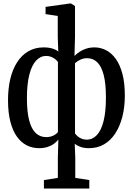

<svg xmlns="http://www.w3.org/2000/svg" viewBox="-20 -839 762 1102"><path d="M232 243V194.5L312 182V65.5L315 -38Q305 -25 289.2 -13.5Q273.5 -2 252 4.8Q230.5 11.5 204 11.5Q166.5 11.5 134.2 -4.5Q102 -20.5 77.8 -53.8Q53.5 -87 39.8 -139.5Q26 -192 26 -264.5Q26 -331 39.2 -386.5Q52.5 -442 78.8 -482.5Q105 -523 143.2 -545Q181.5 -567 231 -567Q259.5 -567 281.2 -560.2Q303 -553.5 314.5 -543L311.5 -627.5V-747.5L241.5 -758V-799.5L381 -819H387.5L410.5 -804.5V-627.5L407.5 -518Q420.5 -531 437.5 -542.2Q454.5 -553.5 476 -560.2Q497.5 -567 522.5 -567Q557 -567 588.5 -551Q620 -535 644.2 -501.5Q668.5 -468 682.5 -415.5Q696.5 -363 696.5 -290.5Q696.5 -224 682.2 -168.8Q668 -113.5 641.5 -73Q615 -32.5 577 -10.5Q539 11.5 491 11.5Q460.5 11.5 439.8 3.2Q419 -5 409 -13.5L412 65.5V182L492.5 194.5V243ZM245 -52Q267.5 -52 285.5 -60.5Q303.5 -69 312.5 -81V-483.5Q306.5 -492 296.2 -500Q286 -508 272.8 -513Q259.5 -518 245.5 -518Q212.5 -518 187.5 -491.5Q162.5 -465 148.5 -411Q134.5 -357 134.5 -275Q134.5 -197 147.5 -147.8Q160.5 -98.5 185.2 -75.2Q210 -52 245 -52ZM477.5 -37.5Q511.5 -37.5 536.2 -64Q561 -90.5 574.5 -144.2Q588 -198 588 -280Q588 -359.5 575 -409.2Q562 -459 537.8 -482Q513.5 -505 480.5 -505Q459 -505 440.5 -496.2Q422 -487.5 410.5 -476V-73Q416.5 -64.5 426.2 -56.2Q436 -48 448.8 -42.8Q461.5 -37.5 477.5 -37.5Z"/></svg>

Font: Merriweather 24pt SemiCondensed
Style: Regular
Weight: 400
Width: 4
Designer: Eben Sorkin
Foundry: Eben Sorkin
Version: Version 2.100